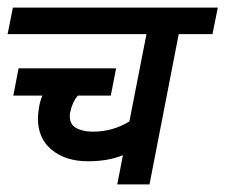

<svg xmlns="http://www.w3.org/2000/svg" viewBox="-44 -486 594 506"><path d="M427 -396 350 0H265L280 -77Q241 -61 188 -61Q129 -61 92.5 -91Q56 -121 56 -173Q56 -187 59 -204Q62 -222 68 -234H-9L5 -306H262L248 -234H161Q146 -216 141 -190Q140 -186 140 -179Q140 -158 157 -148.5Q174 -139 201 -139Q253 -139 297 -166L342 -396H-24L-10 -466H530L516 -396Z"/></svg>

Font: Cambay Devanagari
Style: Bold Italic
Weight: 700
Designer: Pooja Saxena
Foundry: Pooja Saxena
Version: Version 1.005;PS 001.005;hotconv 1.0.70;makeotf.lib2.5.58329